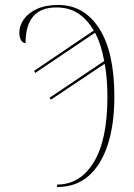

<svg xmlns="http://www.w3.org/2000/svg" viewBox="-20 -744 539 774"><path d="M210 0Q303 0 358 -90Q413 -180 413 -353Q413 -388 410.5 -421.5Q408 -455 402 -487L185 -342L180 -350L400 -498Q388 -566 363 -612L122 -450L117 -458L358 -621Q333 -664 296.5 -689Q260 -714 207 -714Q83 -714 83 -570Q73 -570 65.5 -581Q58 -592 58 -613Q58 -640 75.5 -665.5Q93 -691 128 -707.5Q163 -724 215 -724Q319 -724 380 -629Q441 -534 441 -354Q441 -243 414.5 -161Q388 -79 337 -34.5Q286 10 210 10Z"/></svg>

Font: Noto Serif Display Condensed Thin
Style: Regular
Weight: 100
Width: 3
Designer: Monotype Design Team
Foundry: Monotype Imaging Inc.
Version: Version 2.009